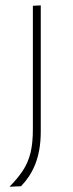

<svg xmlns="http://www.w3.org/2000/svg" viewBox="-20 -516 277 730"><path d="M16 194Q47 162.5 66.8 132.8Q86.5 103 95.8 66Q105 29 105 -25V-221V-271Q105 -311.5 105 -348.2Q105 -385 105 -420.8Q105 -456.5 105 -494L135 -495.5Q135 -458 135 -422Q135 -386 135 -349Q135 -312 135 -271Q135 -207 135 -161.5Q135 -116 135 -81.8Q135 -47.5 135 -17Q135 21 129.5 52.2Q124 83.5 113.8 109Q103.5 134.5 89.8 155Q76 175.5 60 192Z"/></svg>

Font: Commissioner Thin
Style: Regular
Weight: 100
Designer: Kostas Bartsokas
Foundry: Kostas Bartsokas
Version: Version 1.001;gftools[0.9.23]